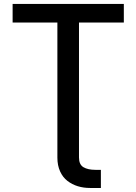

<svg xmlns="http://www.w3.org/2000/svg" viewBox="-20 -747 691 972"><path d="M43.9 -632.8V-727.1H606.9V-632.8H379.9V50.3Q379.9 85.9 402.3 99.4Q424.8 112.8 462.9 112.8H490.7V204.6H435.5Q402.8 204.6 374 195.8Q345.2 187 321.5 168.9Q297.9 150.9 284.2 120.6Q270.5 90.3 270.5 50.8V-632.8Z"/></svg>

Font: Karasuma Gothic
Style: Regular
Weight: 500
Designer: Rasmus Andersson / Ryoko Nishizuka
Foundry: Genbu
Version: Version 1.00